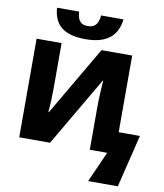

<svg xmlns="http://www.w3.org/2000/svg" viewBox="-118 -1052 1167 1369"><g transform="rotate(10 465.0 -367.5)"><path d="M421 -771C584 -771 651 -847 663 -957H501C496 -888 464 -866 421 -866C374 -866 346 -886 342 -957H182C191 -832 264 -771 421 -771ZM615 222H830L923 -159H769V-714H547L254 -213H250C255 -256 258 -329 258 -387V-714H77V0H300L593 -501H597C592 -451 588 -361 588 -308V0H714Z"/></g></svg>

Font: Noto Sans UI Black
Style: Regular
Weight: 900
Designer: Monotype Design Team
Foundry: Monotype Imaging Inc.
Version: Version 1.901